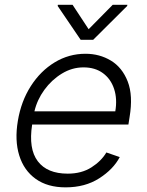

<svg xmlns="http://www.w3.org/2000/svg" viewBox="-20 -780 621 811"><path d="M257.1 11.4Q180.8 11.4 130.9 -24.3Q81 -60 61.3 -123.4Q41.5 -186.8 55.4 -269.5Q69.2 -352.3 110.1 -416.2Q150.9 -480.1 210.8 -516.5Q270.6 -552.9 341.3 -552.9Q400.6 -552.9 448.5 -524Q496.4 -495 519.5 -435.7Q542.6 -376.4 527.3 -285.2L522.4 -253.9H115.8Q99.8 -151.3 139.6 -98.9Q179.3 -46.5 266 -46.5Q324.6 -46.5 366.1 -73Q407.7 -99.4 429.3 -136L485.8 -116.5Q458.8 -65 399.1 -26.8Q339.5 11.4 257.1 11.4ZM125.4 -309.7H467Q475.9 -362.2 462 -404.3Q448.2 -446.4 415 -470.9Q381.7 -495.4 332.7 -495.4Q284.4 -495.4 241.3 -469.1Q198.2 -442.8 167.4 -400.6Q136.7 -358.3 125.4 -309.7ZM286.6 -759.6 354.4 -656.6 456 -759.6H518.1L517 -754.6L373.6 -611.9H320.7L223.7 -754.6L224.4 -759.6Z"/></svg>

Font: Inter Light  BETA
Style: Italic
Weight: 300
Italic angle: 9.39999°
Designer: Rasmus Andersson
Foundry: rsms
Version: Version 3.011;git-f93a4a705